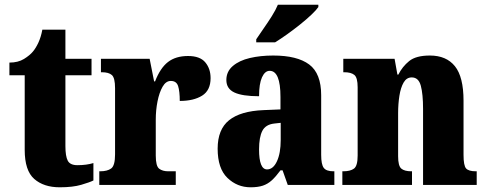

<svg xmlns="http://www.w3.org/2000/svg" viewBox="-20 -786 2067 816"><path d="M234 10Q166 10 125.5 -25.5Q85 -61 85 -149V-466H20V-520Q57 -520 82 -535.5Q107 -551 120 -567Q132 -581 143 -604.5Q154 -628 160 -660H258V-536H369V-466H258V-165Q258 -122 268 -103Q278 -84 309 -84Q348 -84 377 -93V-19Q361 -11 325 -0.5Q289 10 234 10Z M402 0V-58H406Q436 -58 452.5 -70Q469 -82 469 -130V-411Q469 -455 455.5 -467Q442 -479 413 -479H409V-536H616L635 -440H639Q661 -497 694 -522.5Q727 -548 779 -548Q830 -548 852.5 -521Q875 -494 875 -454Q875 -402 839 -379.5Q803 -357 744 -357Q744 -398 737 -420Q730 -442 706 -442Q685 -442 671 -417.5Q657 -393 649.5 -355.5Q642 -318 642 -277V-125Q642 -80 656.5 -69Q671 -58 695 -58H727V0Z M1045 10Q988 10 946.5 -30Q905 -70 905 -154Q905 -236 953.5 -275Q1002 -314 1100 -318L1172 -321V-374Q1172 -485 1126 -485Q1106 -485 1093.5 -457.5Q1081 -430 1081 -377Q1010 -377 976 -393Q942 -409 942 -446Q942 -482 969.5 -505.5Q997 -529 1042 -539.5Q1087 -550 1141 -550Q1243 -550 1294 -512Q1345 -474 1345 -381V-128Q1345 -87 1356 -72.5Q1367 -58 1397 -58H1401V0H1203L1181 -62H1172Q1152 -35 1135 -19.5Q1118 -4 1097 3Q1076 10 1045 10ZM1115 -66Q1141 -66 1157 -100.5Q1173 -135 1173 -191V-264L1146 -261Q1109 -257 1095 -230Q1081 -203 1081 -151Q1081 -66 1115 -66ZM1069 -619Q1082 -639 1100 -664.5Q1118 -690 1135 -717Q1152 -744 1161 -766H1333V-756Q1324 -743 1303.5 -723.5Q1283 -704 1255.5 -682Q1228 -660 1200 -640Q1172 -620 1149 -606H1069Z M1435 0V-58H1439Q1469 -58 1484.5 -69.5Q1500 -81 1500 -125V-415Q1500 -456 1486 -467.5Q1472 -479 1443 -479H1439V-536H1657L1669 -469H1673Q1690 -503 1719 -526.5Q1748 -550 1807 -550Q1877 -550 1913.5 -504.5Q1950 -459 1950 -358V-128Q1950 -82 1961 -70Q1972 -58 2002 -58H2006V0H1778V-323Q1778 -386 1768.5 -421.5Q1759 -457 1730 -457Q1708 -457 1695.5 -435.5Q1683 -414 1677.5 -379Q1672 -344 1672 -305V-122Q1672 -81 1685.5 -69.5Q1699 -58 1728 -58H1731V0Z"/></svg>

Font: Noto Serif Lao Condensed Black
Style: Regular
Weight: 900
Width: 3
Designer: Monotype Design Team
Foundry: Monotype Imaging Inc.
Version: Version 2.003; ttfautohint (v1.8.4.7-5d5b)